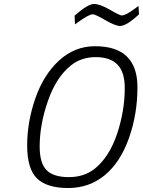

<svg xmlns="http://www.w3.org/2000/svg" viewBox="-20 -938 721 968"><path d="M585 -807C607 -807 639 -826.7 681 -866L678 -908L662 -896C630 -872 607.3 -860 594 -860C587.3 -860 567.3 -869.7 534 -889C500.7 -908.3 473.8 -918 453.5 -918C433.2 -918 400.7 -898.3 356 -859L358 -815L376 -828C411.3 -853.3 435.3 -866 448 -866C456 -866 477 -856.2 511 -836.5C545 -816.8 569.7 -807 585 -807ZM215 -80C191.7 -103.3 180 -143 180 -199C180 -273.7 194.2 -351.2 222.5 -431.5C250.8 -511.8 290 -571.3 340 -610C374 -636.7 415 -650 463 -650C511 -650 547.3 -637.5 572 -612.5C596.7 -587.5 609 -548.3 609 -495C609 -416.3 595.8 -338.3 569.5 -261C543.2 -183.7 505.7 -125.7 457 -87C421.7 -59 378.3 -45 327 -45C275.7 -45 238.3 -56.7 215 -80ZM630 -241.5C658.7 -322.5 673 -408 673 -498C673 -636 601.7 -705 459 -705C391 -705 330.8 -681.2 278.5 -633.5C226.2 -585.8 186.2 -522.3 158.5 -443C130.8 -363.7 117 -284.3 117 -205C117 -125.7 133.7 -70 167 -38C200.3 -6 252.5 10 323.5 10C394.5 10 456.2 -11.7 508.5 -55C560.8 -98.3 601.3 -160.5 630 -241.5Z"/></svg>

Font: Titillium Web
Style: Light Italic
Weight: 300
Italic angle: -13°
Version: Version 1.001;PS 57.000;hotconv 1.0.70;makeotf.lib2.5.55311